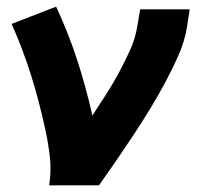

<svg xmlns="http://www.w3.org/2000/svg" viewBox="-20 -558 616 578"><path d="M128 0H278Q305 -38 331 -76Q357 -114 382.5 -152.5Q408 -191 432 -230.5Q456 -270 477.5 -310Q499 -350 517.5 -392Q536 -434 543 -477L551 -530H402L393 -477Q387 -441 371.5 -407Q356 -373 338 -339.5Q320 -306 299.5 -274Q279 -242 258 -210Q239 -296 212 -378.5Q185 -461 149 -538L15 -486Q32 -448 46.5 -409.5Q61 -371 73.5 -331.5Q86 -292 96.5 -251.5Q107 -211 116 -170Q125 -129 130 -86.5Q135 -44 128 0Z"/></svg>

Font: Iosevka Sparkle Heavy
Style: Italic
Weight: 900
Italic angle: -9°
Designer: Belleve Invis
Foundry: Belleve Invis
Version: Version 4.5.0; ttfautohint (v1.8.3)